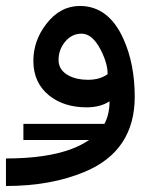

<svg xmlns="http://www.w3.org/2000/svg" viewBox="-78 -413 515 640"><path d="M371.1 -90.8Q371.1 89.4 205.6 159.2Q92.3 207 -58.1 207V115.2Q77.6 115.2 162.1 83Q193.8 70.8 218.8 53.7H0V0H270Q287.1 -31.7 287.1 -75.2Q255.9 -55.2 210.9 -55.2Q135.7 -55.2 86.4 -94.2Q33.2 -136.7 33.2 -210Q33.2 -277.3 76.2 -333Q122.6 -393.1 188 -393.1Q284.2 -393.1 333.5 -283.2Q371.1 -199.7 371.1 -90.8ZM280.8 -166Q280.8 -202.6 256.8 -248.5Q229.5 -300.8 193.8 -300.8Q160.6 -300.8 138.2 -272.9Q117.2 -247.1 117.2 -212.9Q117.2 -179.2 150.9 -161.1Q177.7 -147 214.8 -147Q255.4 -147 280.8 -166Z"/></svg>

Font: IranNastaliq
Style: Regular
Weight: 400
Designer: Hossein Zahedi
Version: Version 1.5